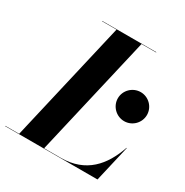

<svg xmlns="http://www.w3.org/2000/svg" viewBox="-219 -891 996 1031"><g transform="rotate(30 279.0 -375.0)"><path d="M525 0 577 -225H575C531 -98 452 -2 295 -2H193L366 -748H456.5V-750H121.5V-748H211L38 -2H-47.5V0ZM401.5 -432.5C401.5 -383 442.5 -342.5 492 -342.5C541.5 -342.5 582 -383 582 -432.5C582 -482 541.5 -522.5 492 -522.5C442.5 -522.5 401.5 -482 401.5 -432.5Z"/></g></svg>

Font: Bodoni* 96pt
Style: Bold Italic
Weight: 700
Italic angle: -13°
Version: Version 2.3